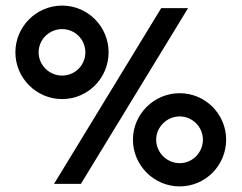

<svg xmlns="http://www.w3.org/2000/svg" viewBox="-20 -687 863 686"><path d="M788 -188C788 -279 714 -354 622 -354C530 -354 455 -279 455 -188C455 -96 530 -21 622 -21C714 -21 788 -96 788 -188ZM556 -658 173 -30H269L652 -658ZM368 -500C368 -592 294 -667 202 -667C110 -667 35 -592 35 -500C35 -408 110 -333 202 -333C294 -333 368 -408 368 -500ZM705 -188C705 -142 668 -104 622 -104C576 -104 538 -142 538 -188C538 -233 576 -271 622 -271C668 -271 705 -233 705 -188ZM285 -500C285 -454 248 -417 202 -417C156 -417 118 -454 118 -500C118 -546 156 -583 202 -583C248 -583 285 -546 285 -500Z"/></svg>

Font: Bruno Ace SC
Style: Regular
Weight: 400
Designer: Astigmatic (AOETI)
Foundry: Astigmatic (AOETI)
Version: Version 1.000